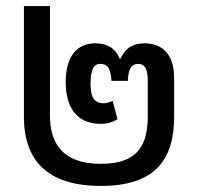

<svg xmlns="http://www.w3.org/2000/svg" viewBox="-20 -604 653 634"><path d="M313 10C490 10 555 -75 555 -218V-346C555 -436 505 -461 457 -461C422 -461 394 -447 378 -410H375C361 -447 330 -461 295 -461C232 -461 197 -415 197 -333C197 -258 227 -195 313 -195C334 -195 350 -200 368 -210L352 -271C342 -266 330 -263 322 -263C286 -263 279 -292 279 -328C279 -373 289 -393 311 -393C338 -393 346 -373 348 -337H402C404 -371 410 -393 437 -393C457 -393 468 -378 468 -338V-224C468 -136 445 -63 313 -63C182 -63 145 -136 145 -223V-584H59V-218C59 -75 136 10 313 10Z"/></svg>

Font: Noto Sans Thai UI
Style: Regular
Weight: 400
Designer: Monotype Design Team
Foundry: Monotype Imaging Inc.
Version: Version 1.901